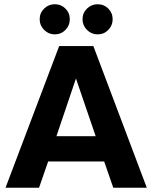

<svg xmlns="http://www.w3.org/2000/svg" viewBox="-20 -885 718 905"><path d="M6 0 259 -668H420L672 0H514L471 -124H207L164 0ZM246 -243H431L338 -515ZM440 -723Q411 -723 390 -744Q369 -765 369 -794Q369 -824 390 -844.5Q411 -865 440 -865Q470 -865 490.5 -844.5Q511 -824 511 -794Q511 -765 490.5 -744Q470 -723 440 -723ZM238 -723Q209 -723 188 -744Q167 -765 167 -794Q167 -824 188 -844.5Q209 -865 238 -865Q268 -865 288.5 -844.5Q309 -824 309 -794Q309 -765 288.5 -744Q268 -723 238 -723Z"/></svg>

Font: Atkinson Hyperlegible Next
Style: Bold
Weight: 700
Designer: Elliott Scott, Megan Eiswerth, Linus Boman, Theodore Petrosky, Letters from Sweden
Foundry: Applied Design Works, Letters from Sweden
Version: Version 2.001